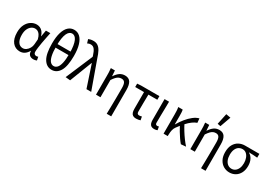

<svg xmlns="http://www.w3.org/2000/svg" viewBox="29 -1829 4323 3067"><g transform="rotate(30 2190.5 -295.5)"><path d="M233.5 12Q150 12 97.9 -51.5Q45.9 -115.1 45.9 -234.2Q45.9 -318.1 75.8 -376.9Q105.7 -435.7 154.3 -466.9Q203 -498.1 259.1 -498.1Q289.2 -498.1 318.4 -485.6Q347.6 -473.1 371.3 -445.1Q394.9 -417.1 408.8 -370.9H411.5L431.8 -486.1H513.3Q503.3 -438.1 492.8 -385.6Q482.2 -333.1 473.2 -281.8Q464.1 -230.4 458.3 -185.4Q452.4 -140.4 452.4 -106.8Q452.4 -82.4 466.5 -69.5Q480.6 -56.5 500.4 -56.5Q508.6 -56.5 517.6 -58.6Q526.5 -60.7 534.3 -63.7L546.1 -0.9Q536.1 3.5 520.3 7.8Q504.6 12 482.9 12Q439.9 12 413.7 -12.1Q387.5 -36.2 387.2 -86.8H384.4Q328.6 12 233.5 12ZM250.2 -57.2Q282.1 -57.2 311.2 -77.7Q340.4 -98.3 359.9 -132.7Q379.4 -167.1 382.3 -207.9L389.6 -299.5Q376.2 -352.3 356.2 -380.3Q336.2 -408.4 313.6 -418.6Q290.9 -428.9 268.1 -428.9Q233 -428.9 201.8 -407Q170.6 -385 150.7 -342.1Q130.9 -299.2 130.9 -234.9Q130.9 -150.9 162.7 -104Q194.5 -57.2 250.2 -57.2Z M820 12Q726.4 12 672.3 -77.4Q618.2 -166.8 618.2 -358.8Q618.2 -478.1 642.8 -559.8Q667.4 -641.5 712.5 -683Q757.6 -724.4 820 -724.4Q882.5 -724.4 927.6 -682.8Q972.7 -641.1 997.3 -559.6Q1021.9 -478.1 1021.9 -358.8Q1021.9 -166.8 967.8 -77.4Q913.7 12 820 12ZM820 -56.5Q854.8 -56.5 882.2 -84.9Q909.6 -113.2 925.1 -179.4Q940.6 -245.6 940.6 -358.8Q940.6 -438.2 931.6 -494.6Q922.6 -551.1 906.5 -586.9Q890.4 -622.6 868.2 -639.3Q846 -656 820 -656Q794 -656 771.9 -639.3Q749.7 -622.6 733.6 -586.9Q717.4 -551.1 708.5 -494.6Q699.5 -438.2 699.5 -358.8Q699.5 -245.6 715 -179.4Q730.5 -113.2 757.9 -84.9Q785.2 -56.5 820 -56.5ZM663.4 -327.7V-392.5H976.7V-327.7Z M1163.2 8.2 1075.8 0 1287.3 -496.7 1281.5 -517.6Q1261 -584.4 1234.3 -619.1Q1207.6 -653.7 1166.1 -653.7Q1145.9 -653.7 1131.5 -649.1Q1117 -644.5 1103.5 -637.7L1082.6 -706.2Q1100.1 -714.1 1121.5 -719.2Q1142.8 -724.4 1174.7 -724.4Q1223.1 -724.4 1257.1 -700.9Q1291.2 -677.4 1316.4 -630.4Q1341.6 -583.5 1363.2 -513.9L1547.3 0H1459.9L1326.1 -402.8H1322.1Z M1936.4 178.5Q1937.8 119.3 1939.1 57.3Q1940.3 -4.7 1940.8 -66.4Q1941.4 -128.2 1941.8 -186.6Q1942.1 -245.1 1942.1 -297.4Q1942.1 -365.6 1924 -396.1Q1906 -426.7 1863.1 -426.7Q1836.4 -426.7 1813.8 -416.5Q1791.2 -406.4 1768.3 -382.6Q1745.4 -358.9 1718.3 -318.1V0H1636V-352.6Q1636 -382 1635 -414.9Q1633.9 -447.9 1629.1 -486.1H1704L1710.9 -384.6H1713.6Q1751.2 -441.5 1792.4 -469.8Q1833.6 -498.1 1887.1 -498.1Q1957.5 -498.1 1988.5 -449.5Q2019.4 -401 2019.4 -308V178.5Z M2379.4 12Q2342.3 12 2320.4 -2Q2298.6 -16 2289.2 -43.4Q2279.8 -70.7 2279.8 -110.3V-419.1H2117V-481.4L2186.7 -486.1H2524.8V-419.1H2360.5Q2358.8 -336.8 2357.9 -257.3Q2357.1 -177.7 2357.1 -104.3Q2357.1 -79.3 2367.4 -67.9Q2377.8 -56.5 2397.6 -56.5Q2409.7 -56.5 2421.4 -58.8Q2433.2 -61.1 2445.5 -64.5L2457.4 -0.9Q2443 3.5 2422.6 7.8Q2402.1 12 2379.4 12Z M2713 12Q2679.1 12 2658.8 -1.1Q2638.5 -14.1 2629.3 -39.6Q2620 -65 2620 -101.4V-486.1H2703Q2702.3 -420.4 2700.9 -352.4Q2699.4 -284.5 2698.4 -219.2Q2697.3 -153.8 2697.3 -95.4Q2697.3 -74.8 2706.4 -65.7Q2715.5 -56.5 2731.2 -56.5Q2737.8 -56.5 2745.1 -58Q2752.4 -59.5 2760.7 -62.5L2771.8 0.3Q2760.8 4.8 2747 8.4Q2733.2 12 2713 12Z M2882 0V-352.6Q2882 -382 2880.6 -417.8Q2879.3 -453.6 2872.5 -486.1H2954.1Q2959.4 -466.8 2961.1 -435.9Q2962.8 -404.9 2962.8 -372.7V-220.6H2966.8Q3005.3 -287.2 3052.8 -345.5Q3100.2 -403.8 3152.4 -444.5Q3204.6 -485.1 3256.3 -498.1L3263.6 -420.3Q3223.4 -406.9 3181.4 -376Q3139.3 -345 3094.1 -295.9Q3048.9 -246.8 2999.4 -178.8Q2977.4 -149.6 2968.7 -111.3Q2960 -72.9 2959.3 -25.3V0ZM3205.8 8.2Q3178.7 -23 3149 -65.9Q3119.3 -108.8 3090.6 -156.6Q3062 -204.3 3038.4 -250L3092.4 -302.6Q3116.7 -253.9 3150.4 -199.5Q3184.1 -145.1 3222.1 -92.9Q3260 -40.8 3297.4 0Z M3676.4 178.5Q3677.8 119.3 3679.1 57.3Q3680.3 -4.7 3680.8 -66.4Q3681.4 -128.2 3681.8 -186.6Q3682.1 -245.1 3682.1 -297.4Q3682.1 -365.6 3664 -396.1Q3646 -426.7 3603.1 -426.7Q3576.4 -426.7 3553.8 -416.5Q3531.2 -406.4 3508.3 -382.6Q3485.4 -358.9 3458.3 -318.1V0H3376V-352.6Q3376 -382 3375 -414.9Q3373.9 -447.9 3369.1 -486.1H3444L3450.9 -384.6H3453.6Q3491.2 -441.5 3532.4 -469.8Q3573.6 -498.1 3627.1 -498.1Q3697.5 -498.1 3728.5 -449.5Q3759.4 -401 3759.4 -308V178.5ZM3608.7 -557.8 3551.6 -568.9 3594.2 -770.4 3679.3 -755Z M4098.9 12Q4040.1 12 3990.5 -16.9Q3940.8 -45.7 3910.9 -101.5Q3880.9 -157.2 3880.9 -237.7Q3880.9 -323 3912.5 -378.2Q3944.1 -433.3 3994.7 -459.7Q4045.4 -486.1 4103.1 -486.1H4369.1V-415.6Q4327.8 -419.4 4291.9 -421.4Q4255.9 -423.5 4215.4 -423.8V-419.8Q4260.5 -395.1 4285.8 -345.5Q4311 -295.8 4311 -227.4Q4311 -151.7 4282.8 -98.2Q4254.6 -44.6 4206.5 -16.3Q4158.4 12 4098.9 12ZM4099.6 -56.5Q4138.1 -56.5 4167.6 -78.1Q4197.1 -99.8 4214 -139.6Q4230.8 -179.4 4230.8 -234Q4230.8 -282.6 4215.6 -324.6Q4200.3 -366.6 4171.4 -392.1Q4142.5 -417.6 4100.9 -417.6Q4062.5 -417.6 4032 -397.9Q4001.5 -378.2 3983.7 -338.3Q3965.9 -298.4 3965.9 -237.7Q3965.9 -182 3983.4 -141.3Q4000.9 -100.5 4031 -78.5Q4061.2 -56.5 4099.6 -56.5Z"/></g></svg>

Font: Source Sans 3 Variable
Style: Regular
Weight: 200
Designer: Paul D. Hunt
Foundry: Adobe Systems Incorporated
Version: Version 3.026